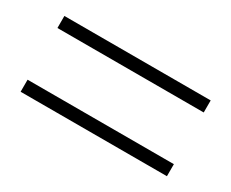

<svg xmlns="http://www.w3.org/2000/svg" viewBox="-53 -642 682 566"><g transform="rotate(30 287.5 -359.0)"><path d="M537 -230H39V-271H537ZM537 -447H39V-488H537Z"/></g></svg>

Font: Noto Serif KR ExtraLight Light
Style: Regular
Weight: 300
Version: Version 2.003-H1;hotconv 1.1.1;makeotfexe 2.6.0